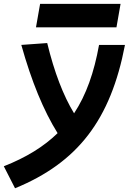

<svg xmlns="http://www.w3.org/2000/svg" viewBox="-77 -752 683 1002"><path d="M1.5 230.5C329.1 96.2 500.5 -127.4 575.2 -517.6H439.9C414.1 -374 373 -256.8 309.6 -160.6C253.4 -252.9 206.5 -374.5 169.4 -527.3L34.2 -517.6C87.4 -327.6 149.9 -175.3 223.6 -57.1C151.4 13.2 59.6 69.8 -57.1 115.7ZM110.8 -609.4H530.8L552.2 -731.9H132.3Z"/></svg>

Font: Cascadia Mono PL
Style: Bold Italic
Weight: 700
Italic angle: -10°
Monospace: yes
Designer: Aaron Bell
Foundry: Saja Typeworks
Version: Version 2404.023